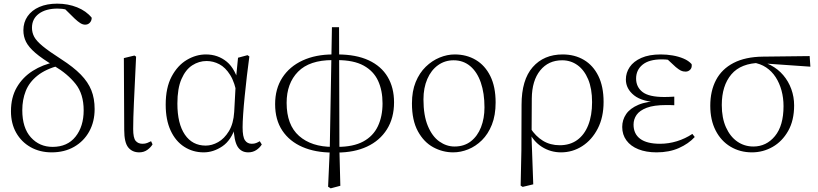

<svg xmlns="http://www.w3.org/2000/svg" viewBox="-20 -820 4477 1051"><path d="M263 14Q198 14 147.5 -14.5Q97 -43 68.5 -93.5Q40 -144 40 -211Q40 -287 72 -342Q104 -397 159 -432Q214 -467 284 -481V-487L306 -462Q230 -442 185 -406Q140 -370 121 -322Q102 -274 102 -217Q102 -120 149 -68Q196 -16 268 -16Q349 -16 393.5 -72Q438 -128 438 -216Q438 -305 394 -360.5Q350 -416 277 -459Q210 -499 173.5 -530.5Q137 -562 122.5 -591Q108 -620 108 -654Q108 -698 131 -731Q154 -764 195.5 -782Q237 -800 293 -800Q352 -800 402 -780Q452 -760 482 -723Q482 -707 472 -696Q462 -685 446 -685Q433 -685 419.5 -693.5Q406 -702 389 -718L326 -780L384 -771L389 -750Q369 -762 345 -767.5Q321 -773 295 -773Q231 -773 193 -745Q155 -717 155 -668Q155 -642 167 -619Q179 -596 213.5 -567.5Q248 -539 315 -496Q382 -453 422 -412Q462 -371 480 -326Q498 -281 498 -223Q498 -154 468.5 -100.5Q439 -47 386 -16.5Q333 14 263 14Z M742 14Q704 14 682 -13Q660 -40 660 -109L658 -502L716 -516L725 -510Q721 -424 718 -362.5Q715 -301 713 -256.5Q711 -212 710 -178Q709 -144 709 -114Q709 -65 722.5 -49Q736 -33 760 -33Q775 -33 786 -37.5Q797 -42 807 -47L815 -30Q806 -14 787 0Q768 14 742 14Z M1095 14Q1036 14 988.5 -16.5Q941 -47 914 -105.5Q887 -164 887 -247Q887 -340 919.5 -401Q952 -462 1002.5 -492Q1053 -522 1107 -522Q1173 -522 1221.5 -482Q1270 -442 1292 -349H1300L1278 -296Q1266 -368 1240 -409.5Q1214 -451 1180.5 -468.5Q1147 -486 1111 -486Q1069 -486 1032.5 -462.5Q996 -439 973.5 -387.5Q951 -336 951 -253Q951 -143 992 -83Q1033 -23 1106 -23Q1140 -23 1174 -42Q1208 -61 1233 -102Q1258 -143 1262 -207L1272 -393L1283 -504L1335 -518L1345 -511Q1338 -461 1331.5 -404.5Q1325 -348 1319.5 -293.5Q1314 -239 1311 -194.5Q1308 -150 1308 -123Q1308 -71 1321 -52Q1334 -33 1358 -33Q1372 -33 1382 -37Q1392 -41 1402 -47L1413 -29Q1401 -10 1382 2Q1363 14 1339 14Q1300 14 1280.5 -17.5Q1261 -49 1258 -128H1270Q1246 -52 1197 -19Q1148 14 1095 14Z M1776 202 1785 1 1797 -671H1836L1838 3L1843 197L1790 211ZM1799 15Q1706 15 1635.5 -15.5Q1565 -46 1525.5 -105Q1486 -164 1486 -250Q1486 -334 1525.5 -395Q1565 -456 1636.5 -489Q1708 -522 1803 -522L1800 -491Q1674 -491 1611.5 -427.5Q1549 -364 1549 -257Q1549 -136 1617 -76Q1685 -16 1801 -16ZM1825 15 1826 -16Q1914 -16 1968.5 -45.5Q2023 -75 2048.5 -129Q2074 -183 2074 -254Q2074 -325 2049.5 -378Q2025 -431 1970.5 -461Q1916 -491 1825 -491L1827 -522Q1929 -522 1998 -490Q2067 -458 2102 -399Q2137 -340 2137 -260Q2137 -174 2098 -112Q2059 -50 1989 -17.5Q1919 15 1825 15Z M2461 14Q2403 14 2351.5 -14Q2300 -42 2267.5 -101.5Q2235 -161 2235 -254Q2235 -321 2255.5 -371Q2276 -421 2310.5 -454.5Q2345 -488 2386.5 -505Q2428 -522 2469 -522Q2534 -522 2584.5 -492Q2635 -462 2664 -403.5Q2693 -345 2693 -259Q2693 -189 2672.5 -137.5Q2652 -86 2618 -52.5Q2584 -19 2543 -2.5Q2502 14 2461 14ZM2468 -18Q2521 -18 2557.5 -46.5Q2594 -75 2613 -123.5Q2632 -172 2632 -232Q2632 -310 2612 -368Q2592 -426 2554 -458Q2516 -490 2463 -490Q2415 -490 2377.5 -463Q2340 -436 2319 -387.5Q2298 -339 2298 -276Q2298 -188 2322 -130.5Q2346 -73 2385 -45.5Q2424 -18 2468 -18Z M2830 196 2834 5 2835 -246Q2835 -383 2896 -452.5Q2957 -522 3060 -522Q3126 -522 3176.5 -492Q3227 -462 3255.5 -404Q3284 -346 3284 -262Q3284 -178 3252 -116Q3220 -54 3167 -20Q3114 14 3051 14Q2994 14 2946.5 -16Q2899 -46 2873 -103H2870L2883 -119Q2912 -74 2952 -49.5Q2992 -25 3044 -25Q3100 -25 3139.5 -53.5Q3179 -82 3200 -135Q3221 -188 3221 -261Q3221 -335 3199.5 -386Q3178 -437 3141 -463.5Q3104 -490 3057 -490Q2982 -490 2937 -434.5Q2892 -379 2891 -281L2890 -97L2889 -89L2899 189L2841 203Z M3574 14Q3517 14 3474.5 -3Q3432 -20 3409 -51.5Q3386 -83 3386 -125Q3386 -164 3407.5 -195.5Q3429 -227 3475 -246.5Q3521 -266 3594 -267V-259Q3496 -262 3451 -298Q3406 -334 3406 -385Q3406 -422 3427 -453Q3448 -484 3490.5 -503Q3533 -522 3597 -522Q3630 -522 3662 -516.5Q3694 -511 3721.5 -499.5Q3749 -488 3766 -469Q3769 -450 3758.5 -439Q3748 -428 3733 -428Q3718 -428 3707 -433.5Q3696 -439 3679 -453L3624 -504L3678 -502L3682 -485Q3657 -490 3640 -492.5Q3623 -495 3603 -495Q3533 -495 3497.5 -466Q3462 -437 3462 -390Q3462 -344 3497 -316.5Q3532 -289 3617 -289Q3628 -289 3640.5 -289.5Q3653 -290 3671 -291V-244Q3653 -245 3644.5 -245Q3636 -245 3628 -245Q3559 -245 3520 -230Q3481 -215 3464.5 -191Q3448 -167 3448 -138Q3448 -87 3484.5 -60Q3521 -33 3593 -33Q3640 -33 3685.5 -47Q3731 -61 3770 -87L3783 -70Q3749 -33 3696 -9.5Q3643 14 3574 14Z M4096 14Q4031 14 3979 -17Q3927 -48 3897.5 -105.5Q3868 -163 3868 -241Q3868 -322 3899.5 -382Q3931 -442 3995.5 -475.5Q4060 -509 4157 -510L4412 -513L4416 -455L4158 -473L4145 -476Q4036 -475 3983.5 -413Q3931 -351 3931 -245Q3931 -174 3954 -123Q3977 -72 4016 -45Q4055 -18 4104 -18Q4175 -18 4222 -75Q4269 -132 4269 -239Q4269 -284 4258 -324.5Q4247 -365 4226 -397.5Q4205 -430 4173.5 -451Q4142 -472 4100 -478L4110 -487Q4159 -484 4199 -463Q4239 -442 4267.5 -408.5Q4296 -375 4311.5 -332.5Q4327 -290 4327 -243Q4327 -161 4294.5 -103.5Q4262 -46 4209.5 -16Q4157 14 4096 14Z"/></svg>

Font: Noto Serif TC
Style: Regular
Weight: 200
Designer: Ryoko NISHIZUKA 西塚涼子 (kana & ideographs); Frank Grießhammer (Latin, Greek & Cyrillic); Wenlong ZHANG 张文龙 (bopomofo); San
Foundry: Adobe
Version: Version 2.001;hotconv 1.1.0;makeotfexe 2.6.0